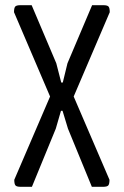

<svg xmlns="http://www.w3.org/2000/svg" viewBox="-20 -720 477 740"><path d="M102 -700 197 -476 216 -402H222L240 -476L335 -700H378Q394 -700 398.5 -694.5Q403 -689 403 -673L264 -348L402 -27Q402 -11 397.5 -5.5Q393 0 377 0H334L242 -224L221 -293H215L195 -224L103 0H60Q44 0 39.5 -5.5Q35 -11 35 -27L173 -348L34 -673Q34 -689 38.5 -694.5Q43 -700 59 -700Z"/></svg>

Font: Rationale
Style: Regular
Weight: 400
Designer: Cyreal (www.cyreal.org)
Foundry: Cyreal (www.cyreal.org)
Version: Version 1.011